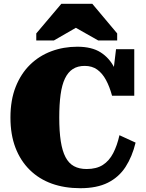

<svg xmlns="http://www.w3.org/2000/svg" viewBox="-20 -974 770 1011"><path d="M426 -627Q389 -627 363.5 -610.5Q338 -594 322 -560.5Q306 -527 299 -475.5Q292 -424 292 -355Q292 -282 300 -230.5Q308 -179 325 -146.5Q342 -114 369.5 -99Q397 -84 436 -84Q488 -84 521.5 -105.5Q555 -127 576 -167.5Q597 -208 609 -262L694 -223Q676 -149 641 -95Q606 -41 548 -12Q490 17 403 17Q320 17 253 -7Q186 -31 137 -79Q88 -127 61.5 -196Q35 -265 35 -355Q35 -447 62.5 -516.5Q90 -586 138 -633Q186 -680 250 -704Q314 -728 387 -728Q463 -728 509.5 -698.5Q556 -669 582 -617.5Q608 -566 621 -499L569 -532L591 -715H687V-470H570Q557 -518 538 -553Q519 -588 492 -607.5Q465 -627 426 -627ZM466 -954H303L171 -798V-761H264L427 -855H331L497 -761H597V-798Z"/></svg>

Font: Roboto Serif Black
Style: Regular
Weight: 900
Designer: Greg Gazdowicz
Foundry: Commercial Type
Version: Version 1.008